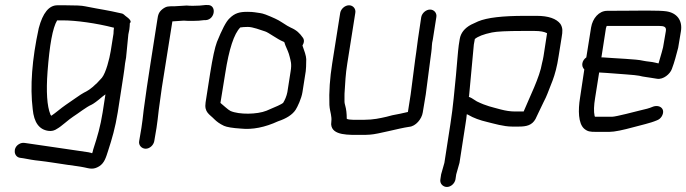

<svg xmlns="http://www.w3.org/2000/svg" viewBox="-20 -525 2727 763"><path d="M432 -415H433C432 -408 431 -400 431 -391L420 -322C415 -291 401 -236 385 -216C360 -187 336 -167 314 -157C303 -152 261 -121 241 -108C222 -95 202 -77 184 -65C182 -67 180 -69 180 -71C167 -103 163 -160 169 -241C177 -346 189 -414 207 -444H231C281 -444 363 -433 432 -415ZM490 -388 494 -408C495 -417 496 -425 496 -433C504 -439 497 -449 477 -463C474 -466 471 -469 466 -471C396 -487 393 -485 318 -500C305 -503 279 -504 241 -504H208C175 -504 150 -474 134 -413C107 -289 99 -181 110 -91C115 -38 136 -10 172 -5C185 -3 197 -6 208 -14C223 -22 254 -51 270 -61C292 -75 323 -100 344 -109C352 -113 366 -123 387 -141L399 -150L388 -79C379 -22 367 18 352 64C349 72 349 79 346 84C343 83 338 81 331 80C252 68 179 58 92 45L78 43C70 42 63 43 55 48C30 63 35 98 59 102L73 104C94 108 115 112 137 114C165 117 220 126 248 130L284 135C296 137 306 138 314 140C337 145 351 150 374 136C395 123 401 101 410 73C425 27 438 -17 448 -79L470 -221C473 -242 476 -260 477 -273L481 -296Z M559 66C575 66 590 52 593 36L602 -17C605 -37 608 -61 611 -89L623 -176L665 -440L710 -443C719 -442 731 -442 747 -442C763 -442 777 -443 791 -445H798C836 -448 842 -508 803 -505H796C782 -503 766 -502 748 -502C739 -502 730 -502 722 -503L672 -500C650 -500 642 -501 626 -489C611 -477 608 -467 605 -445C587 -326 567 -210 551 -88C548 -60 545 -36 542 -17L533 36C530 52 543 66 559 66Z M1182 -344C1189 -356 1190 -367 1183 -376C1171 -393 1159 -405 1136 -415C1129 -418 1117 -425 1099 -437C1086 -446 1064 -456 1036 -467C1026 -471 1019 -472 1014 -473C996 -475 990 -478 963 -478C932 -478 913 -473 892 -452C878 -439 862 -407 842 -358C834 -337 825 -296 815 -233L797 -118C791 -78 813 -71 832 -51C841 -42 853 -33 870 -25C881 -20 904 -16 937 -14C983 -9 1033 -19 1085 -43C1118 -54 1142 -69 1155 -89C1162 -100 1178 -133 1182 -159L1195 -242C1196 -250 1197 -266 1197 -290C1197 -302 1189 -325 1182 -344ZM1135 -242 1122 -159C1119 -143 1112 -127 1105 -116C1099 -111 1078 -101 1039 -85C1002 -70 930 -69 896 -84C887 -88 866 -108 856 -116L875 -233C890 -330 910 -391 935 -416H936C942 -417 952 -418 965 -418C985 -418 1015 -406 1034 -400C1047 -396 1084 -368 1105 -360C1108 -359 1109 -358 1110 -357L1114 -345C1121 -328 1127 -317 1131 -300C1135 -283 1140 -272 1135 -242Z M1418 11C1429 11 1440 11 1451 10C1483 8 1564 -15 1606 -21C1632 -23 1656 -52 1660 -78L1672 -150L1690 -288L1694 -318C1697 -338 1695 -349 1700 -368L1714 -457C1717 -473 1705 -487 1689 -487C1673 -487 1657 -473 1654 -457L1641 -370L1634 -317L1630 -289C1624 -243 1618 -196 1612 -150L1601 -80C1581 -75 1560 -71 1539 -67L1516 -61C1490 -55 1463 -49 1428 -49H1383C1377 -49 1361 -50 1358 -53C1358 -74 1356 -91 1352 -105C1351 -109 1349 -115 1349 -122V-143C1349 -149 1349 -157 1350 -167C1352 -196 1353 -229 1360 -272L1392 -474C1395 -490 1383 -504 1367 -504C1351 -504 1335 -490 1332 -474L1300 -272C1291 -215 1287 -160 1289 -108C1290 -91 1293 -83 1295 -71L1297 -57C1298 -48 1296 -41 1296 -31C1299 15 1367 11 1418 11Z M2061 -82H2025C2008 -82 1989 -85 1970 -90C1934 -100 1914 -103 1875 -122C1859 -133 1848 -139 1843 -140L1844 -143L1863 -348L1867 -370C1879 -380 1901 -389 1935 -396C1954 -400 1995 -402 2056 -402H2104C2127 -402 2143 -399 2154 -393L2140 -302C2139 -293 2136 -283 2134 -274C2125 -218 2084 -138 2061 -82ZM1756 218C1772 218 1787 204 1790 188L1793 168L1806 122L1830 -33C1832 -46 1834 -58 1835 -71C1837 -70 1839 -70 1840 -69C1862 -56 1887 -47 1917 -40C1942 -34 1981 -22 2015 -22H2042C2072 -22 2094 -27 2108 -52C2113 -61 2131 -102 2140 -119C2155 -148 2154 -150 2176 -205C2185 -229 2194 -261 2200 -302L2212 -377C2216 -400 2217 -414 2207 -430C2191 -451 2159 -462 2113 -462H2065C1977 -462 1916 -455 1880 -440L1852 -427C1826 -413 1811 -394 1807 -370L1803 -345C1800 -324 1795 -258 1792 -226C1786 -169 1781 -102 1770 -33L1746 122L1733 168L1730 188C1727 204 1740 218 1756 218Z M2626 -401 2615 -337C2614 -332 2608 -310 2597 -273C2592 -274 2588 -275 2584 -276C2569 -280 2552 -280 2534 -284C2511 -290 2424 -293 2375 -297H2370L2388 -413C2389 -417 2390 -420 2391 -422H2598C2620 -422 2629 -418 2626 -401ZM2329 -416 2310 -297C2293 -285 2288 -263 2302 -249L2285 -136C2277 -87 2278 -35 2301 -14C2315 -2 2325 -1 2347 -1H2402C2422 -1 2455 -8 2499 -20C2527 -28 2563 -35 2591 -47C2599 -50 2605 -55 2610 -63C2627 -93 2600 -112 2572 -100C2561 -95 2545 -91 2523 -86C2510 -83 2428 -61 2412 -61H2345C2344 -62 2343 -63 2343 -64C2339 -82 2340 -106 2345 -136L2361 -237L2393 -235C2429 -232 2509 -227 2520 -224C2528 -222 2537 -220 2546 -219L2566 -216C2571 -215 2579 -214 2591 -212C2616 -208 2643 -231 2650 -251C2661 -280 2667 -305 2675 -335L2686 -401C2693 -445 2669 -474 2628 -480C2615 -482 2589 -483 2550 -483C2513 -483 2460 -482 2393 -482C2360 -482 2335 -452 2329 -416Z"/></svg>

Font: Squarish
Style: It
Weight: 400
Foundry: Cannot Into Space Fonts
Version: Version 0.272